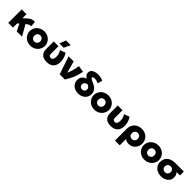

<svg xmlns="http://www.w3.org/2000/svg" viewBox="546 -2878 5196 5196"><g transform="rotate(45 3144.0 -280.0)"><path d="M65.5 0V-515H247.5V-360.5L341 -445.5Q377 -478 410.5 -498Q444 -518 479.5 -525.2Q515 -532.5 557.5 -527L569 -373.5Q541 -374.5 518.8 -368.8Q496.5 -363 477.8 -352Q459 -341 440.5 -326L417.5 -307L593 0H391.5L290.5 -200L247.5 -161.5V0Z M921 15Q836 15 770.8 -22.2Q705.5 -59.5 668.8 -121.2Q632 -183 632 -257.5Q632 -311.5 653 -360.5Q674 -409.5 712.8 -447.5Q751.5 -485.5 804.5 -507.8Q857.5 -530 921 -530Q1006 -530 1071.2 -492.8Q1136.5 -455.5 1173.2 -393.8Q1210 -332 1210 -257.5Q1210 -204 1189 -154.8Q1168 -105.5 1129.2 -67.5Q1090.5 -29.5 1037.8 -7.2Q985 15 921 15ZM921 -140.5Q952.5 -140.5 977.8 -154.8Q1003 -169 1017.8 -195.2Q1032.5 -221.5 1032.5 -257.5Q1032.5 -293.5 1018 -319.8Q1003.5 -346 978.2 -360.2Q953 -374.5 921 -374.5Q889 -374.5 863.5 -360.2Q838 -346 823.8 -319.8Q809.5 -293.5 809.5 -257.5Q809.5 -221.5 824 -195.2Q838.5 -169 864 -154.8Q889.5 -140.5 921 -140.5Z M1548 15Q1454.5 15 1398 -16.5Q1341.5 -48 1316.2 -102Q1291 -156 1291 -224.5V-515H1473V-229Q1473 -186.5 1492.8 -163.5Q1512.5 -140.5 1548.5 -140.5Q1570 -140.5 1586.2 -149.5Q1602.5 -158.5 1613.8 -175.2Q1625 -192 1630.8 -216.5Q1636.5 -241 1636.5 -271.5Q1636.5 -308 1629.5 -342.8Q1622.5 -377.5 1609.2 -409.8Q1596 -442 1576 -469.5L1733 -526Q1772.5 -472 1794.2 -400.8Q1816 -329.5 1816 -258.5Q1816 -170.5 1784.8 -109.8Q1753.5 -49 1693.8 -17.2Q1634 14.5 1548 15ZM1438 -585 1507.5 -769.5H1688L1602.5 -585Z M2035 0 1860 -515H2055L2168 -100L2125.5 -137Q2155 -186 2178.8 -250.8Q2202.5 -315.5 2219.5 -386.8Q2236.5 -458 2246.5 -524.5L2432 -495Q2411 -367 2358.5 -240.2Q2306 -113.5 2234.5 0Z M2750.5 15Q2663.5 15 2602 -18.5Q2540.5 -52 2508 -108.2Q2475.5 -164.5 2475.5 -231.5Q2475.5 -280.5 2494.2 -320.5Q2513 -360.5 2548.8 -389.5Q2584.5 -418.5 2636 -435Q2622 -442.5 2599.5 -459.5Q2577 -476.5 2559 -504.8Q2541 -533 2541 -575.5Q2541 -628.5 2572.8 -664Q2604.5 -699.5 2657.5 -717.2Q2710.5 -735 2775 -735Q2819.5 -735 2868.5 -725.8Q2917.5 -716.5 2973 -690L2930 -550.5Q2882.5 -579.5 2847.5 -586Q2812.5 -592.5 2794 -592.5Q2753 -592.5 2733.8 -582.2Q2714.5 -572 2714.5 -554Q2714.5 -537.5 2729.8 -525.5Q2745 -513.5 2773.8 -501Q2802.5 -488.5 2842 -469.5Q2893.5 -445.5 2935.2 -414.5Q2977 -383.5 3001.2 -339.2Q3025.5 -295 3025.5 -232Q3025.5 -164.5 2993 -108.5Q2960.5 -52.5 2899 -18.8Q2837.5 15 2750.5 15ZM2750.5 -137Q2780.5 -137 2802.8 -149.5Q2825 -162 2837.5 -184Q2850 -206 2850 -234.5Q2850 -263 2837.2 -284.2Q2824.5 -305.5 2802.2 -320.5Q2780 -335.5 2751 -344.5Q2721 -336 2698.5 -321.2Q2676 -306.5 2663.5 -285Q2651 -263.5 2651 -235Q2651 -192.5 2678.2 -164.8Q2705.5 -137 2750.5 -137Z M3371 15Q3286 15 3220.8 -22.2Q3155.5 -59.5 3118.8 -121.2Q3082 -183 3082 -257.5Q3082 -311.5 3103 -360.5Q3124 -409.5 3162.8 -447.5Q3201.5 -485.5 3254.5 -507.8Q3307.5 -530 3371 -530Q3456 -530 3521.2 -492.8Q3586.5 -455.5 3623.2 -393.8Q3660 -332 3660 -257.5Q3660 -204 3639 -154.8Q3618 -105.5 3579.2 -67.5Q3540.5 -29.5 3487.8 -7.2Q3435 15 3371 15ZM3371 -140.5Q3402.5 -140.5 3427.8 -154.8Q3453 -169 3467.8 -195.2Q3482.5 -221.5 3482.5 -257.5Q3482.5 -293.5 3468 -319.8Q3453.5 -346 3428.2 -360.2Q3403 -374.5 3371 -374.5Q3339 -374.5 3313.5 -360.2Q3288 -346 3273.8 -319.8Q3259.5 -293.5 3259.5 -257.5Q3259.5 -221.5 3274 -195.2Q3288.5 -169 3314 -154.8Q3339.5 -140.5 3371 -140.5Z M3998 15Q3904.5 15 3848 -16.5Q3791.5 -48 3766.2 -102Q3741 -156 3741 -224.5V-515H3923V-229Q3923 -186.5 3942.8 -163.5Q3962.5 -140.5 3998.5 -140.5Q4020 -140.5 4036.2 -149.5Q4052.5 -158.5 4063.8 -175.2Q4075 -192 4080.8 -216.5Q4086.5 -241 4086.5 -271.5Q4086.5 -308 4079.5 -342.8Q4072.5 -377.5 4059.2 -409.8Q4046 -442 4026 -469.5L4183 -526Q4222.5 -472 4244.2 -400.8Q4266 -329.5 4266 -258.5Q4266 -170.5 4234.8 -109.8Q4203.5 -49 4143.8 -17.2Q4084 14.5 3998 15Z M4360 210V-246Q4360 -327.5 4396.8 -391.5Q4433.5 -455.5 4499.2 -492.8Q4565 -530 4652.5 -530Q4738.5 -530 4803.5 -493Q4868.5 -456 4905 -394Q4941.5 -332 4941.5 -257.5Q4941.5 -199.5 4922.5 -150Q4903.5 -100.5 4868.8 -63.5Q4834 -26.5 4786.5 -5.8Q4739 15 4682 15Q4642.5 15 4606.5 2.8Q4570.5 -9.5 4541 -33.5V210ZM4652.5 -140.5Q4684.5 -140.5 4710 -154.8Q4735.5 -169 4749.8 -195.2Q4764 -221.5 4764 -257.5Q4764 -293.5 4749.5 -319.8Q4735 -346 4709.5 -360.2Q4684 -374.5 4652.5 -374.5Q4621 -374.5 4595.8 -360.2Q4570.5 -346 4555.8 -319.8Q4541 -293.5 4541 -257.5Q4541 -221.5 4555.5 -195.2Q4570 -169 4595.2 -154.8Q4620.5 -140.5 4652.5 -140.5Z M5286.5 15Q5201.5 15 5136.2 -22.2Q5071 -59.5 5034.2 -121.2Q4997.5 -183 4997.5 -257.5Q4997.5 -311.5 5018.5 -360.5Q5039.5 -409.5 5078.2 -447.5Q5117 -485.5 5170 -507.8Q5223 -530 5286.5 -530Q5371.5 -530 5436.8 -492.8Q5502 -455.5 5538.8 -393.8Q5575.5 -332 5575.5 -257.5Q5575.5 -204 5554.5 -154.8Q5533.5 -105.5 5494.8 -67.5Q5456 -29.5 5403.2 -7.2Q5350.5 15 5286.5 15ZM5286.5 -140.5Q5318 -140.5 5343.2 -154.8Q5368.5 -169 5383.2 -195.2Q5398 -221.5 5398 -257.5Q5398 -293.5 5383.5 -319.8Q5369 -346 5343.8 -360.2Q5318.5 -374.5 5286.5 -374.5Q5254.5 -374.5 5229 -360.2Q5203.5 -346 5189.2 -319.8Q5175 -293.5 5175 -257.5Q5175 -221.5 5189.5 -195.2Q5204 -169 5229.5 -154.8Q5255 -140.5 5286.5 -140.5Z M5920 15Q5838 15 5772.8 -18Q5707.5 -51 5669.5 -110.5Q5631.5 -170 5631.5 -249.5Q5631.5 -305.5 5650.5 -353.5Q5669.5 -401.5 5708.2 -438Q5747 -474.5 5807.2 -494.8Q5867.5 -515 5950.5 -515H6271V-367H6140.5Q6171 -336 6185 -297.2Q6199 -258.5 6199 -218.5Q6199 -168.5 6179.5 -126Q6160 -83.5 6123.5 -51.8Q6087 -20 6035.5 -2.5Q5984 15 5920 15ZM5920.5 -140.5Q5952.5 -140.5 5977.2 -154.2Q6002 -168 6016.2 -193Q6030.5 -218 6030.5 -252Q6030.5 -303 5999.5 -333.5Q5968.5 -364 5919.5 -364Q5887.5 -364 5862.8 -350.5Q5838 -337 5823.5 -312Q5809 -287 5809 -253Q5809 -202.5 5840.2 -171.5Q5871.5 -140.5 5920.5 -140.5Z"/></g></svg>

Font: Geologica ExtraBold
Style: Regular
Weight: 800
Designer: Sindre Bremnes, Frode Helland
Foundry: Monokrom Skriftforlag AS
Version: Version 1.010;gftools[0.9.28]